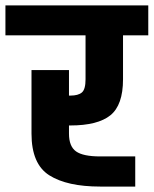

<svg xmlns="http://www.w3.org/2000/svg" viewBox="-30 -687 566 707"><path d="M224 -225V-195Q224 -148 250 -129.5Q276 -111 339 -111H468V0H339Q217 0 151.5 -41.5Q86 -83 86 -195V-429H224V-335H229Q258 -335 271.5 -346.5Q285 -358 285 -395V-557H-10V-667H516V-557H423V-395Q423 -300 376.5 -262.5Q330 -225 229 -225Z"/></svg>

Font: Biryani ExtraBold
Style: Regular
Weight: 800
Designer: Dan Reynolds and Mathieu Reguer
Foundry: Dan Reynolds and Mathieu Reguer
Version: Version 1.004; ttfautohint (v1.1) -l 5 -r 5 -G 72 -x 0 -D la